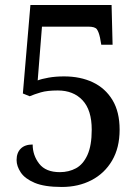

<svg xmlns="http://www.w3.org/2000/svg" viewBox="-20 -734 558 764"><path d="M226 10Q157 10 118 -6.5Q79 -23 62.5 -48Q46 -73 46 -97Q46 -126 62.5 -142.5Q79 -159 110 -159Q110 -116 136 -82.5Q162 -49 218 -49Q254 -49 282.5 -64.5Q311 -80 328 -117.5Q345 -155 345 -218Q345 -296 308.5 -335Q272 -374 210 -374Q168 -374 142.5 -366.5Q117 -359 98 -351L71 -362L101 -714H424L428 -556H383L378 -584Q373 -607 365.5 -617.5Q358 -628 331 -628H147L130 -414Q145 -420 173 -425Q201 -430 235 -430Q300 -430 349.5 -406.5Q399 -383 427.5 -336Q456 -289 456 -218Q456 -146 426 -95Q396 -44 344 -17Q292 10 226 10Z"/></svg>

Font: Noto Serif Thai SemiCondensed Medium
Style: Regular
Weight: 500
Width: 4
Designer: Monotype Design Team
Foundry: Monotype Imaging Inc.
Version: Version 2.002; ttfautohint (v1.8.4.7-5d5b)